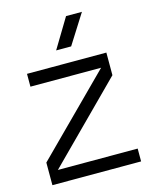

<svg xmlns="http://www.w3.org/2000/svg" viewBox="-109 -782 675 853"><g transform="rotate(-15 229.0 -355.0)"><path d="M25 0V-104L369 -448H44V-507H409V-403L66 -59H433V0ZM278 -710H351L265 -574H196Z"/></g></svg>

Font: TikTok Sans Light
Style: Regular
Weight: 300
Version: Version 4.000